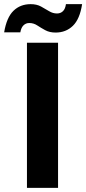

<svg xmlns="http://www.w3.org/2000/svg" viewBox="-64 -906 416 926"><path d="M66 0V-700H216V0ZM204 -749Q175 -749 154 -760.5Q133 -772 115.5 -783.5Q98 -795 77 -795Q61 -795 49.5 -784Q38 -773 34 -750H-44Q-32 -822 1 -854Q34 -886 84 -886Q113 -886 134 -874.5Q155 -863 173 -852Q191 -841 211 -841Q228 -841 239.5 -852Q251 -863 254 -886H332Q321 -814 287.5 -781.5Q254 -749 204 -749Z"/></svg>

Font: DM Sans 17pt Black
Style: Regular
Weight: 900
Version: Version 4.004;gftools[0.9.30]